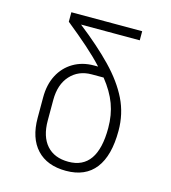

<svg xmlns="http://www.w3.org/2000/svg" viewBox="-110 -820 820 919"><g transform="rotate(15 300.0 -360.0)"><path d="M301 10Q207 10 156 -45Q105 -100 105 -200V-302Q105 -365 129.5 -412Q154 -459 198.5 -485.5Q243 -512 301 -512H321Q286 -550 238.5 -592Q191 -634 130 -683V-730H481V-685H190Q290 -607 357.5 -537Q425 -467 460 -395.5Q495 -324 495 -240Q495 -117 446 -53.5Q397 10 301 10ZM301 -35Q444 -35 444 -240Q444 -305 424 -359Q404 -413 360 -468H301Q236 -468 195.5 -423.5Q155 -379 155 -302V-200Q155 -121 193 -78Q231 -35 301 -35Z"/></g></svg>

Font: Pitagon Sans Mono Thin
Style: Regular
Weight: 100
Monospace: yes
Designer: Travis Tran
Foundry: Pitagon
Version: Version 1.001; ttfautohint (v1.8.4.7-5d5b);gftools[0.9.26]